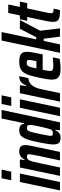

<svg xmlns="http://www.w3.org/2000/svg" viewBox="796 -1589 791 2443"><g transform="rotate(-90 1191.5 -367.5)"><path d="M119 -620 145 -743H255L229 -620ZM-10 0 97 -510H205L97 0Z M175 0 282 -510H385L376 -450H383Q395 -476 410.5 -490.5Q426 -505 445 -511.5Q464 -518 484 -518Q515 -518 533 -510Q551 -502 559 -485.5Q567 -469 567 -441Q567 -425 563.5 -400.5Q560 -376 553 -345L480 0H372L433 -287Q442 -331 446 -356Q450 -381 451 -394Q451 -405 447.5 -410.5Q444 -416 436.5 -418Q429 -420 418 -420Q401 -420 390 -412Q379 -404 370.5 -385Q362 -366 354 -334Q346 -302 336 -253L282 0Z M665 8Q634 8 614 0Q594 -8 584.5 -28Q575 -48 575 -83Q575 -113 581.5 -155Q588 -197 599 -255Q614 -330 628 -381Q642 -432 659 -462Q676 -492 699 -505Q722 -518 754 -518Q782 -518 800 -511Q818 -504 827 -490.5Q836 -477 837 -456H845L905 -743H1014L856 0H754L762 -59H755Q745 -33 729.5 -18Q714 -3 697.5 2.5Q681 8 665 8ZM719 -90Q732 -90 741.5 -93.5Q751 -97 759 -107Q767 -117 772 -135Q776 -148 782.5 -172.5Q789 -197 796 -227.5Q803 -258 809.5 -289Q816 -320 819.5 -345Q823 -370 823 -383Q823 -405 814.5 -412.5Q806 -420 788 -420Q773 -420 763 -416Q753 -412 745 -396Q737 -380 729 -347Q721 -314 708 -255Q697 -199 691 -167.5Q685 -136 685 -120Q685 -107 688.5 -100.5Q692 -94 700 -92Q708 -90 719 -90Z M1064 -620 1090 -743H1200L1174 -620ZM935 0 1042 -510H1150L1042 0Z M1120 0 1227 -510H1330L1317 -428H1324Q1339 -464 1356.5 -483.5Q1374 -503 1396 -510.5Q1418 -518 1444 -518L1419 -401Q1393 -401 1371 -390.5Q1349 -380 1331 -359.5Q1313 -339 1299 -306.5Q1285 -274 1276 -228L1228 0Z M1538 8Q1486 8 1456 -4Q1426 -16 1413 -40.5Q1400 -65 1400 -103Q1400 -132 1406.5 -170Q1413 -208 1422 -254Q1437 -324 1451 -374Q1465 -424 1486 -456Q1507 -488 1541 -503Q1575 -518 1629 -518Q1676 -518 1703 -508Q1730 -498 1742 -476.5Q1754 -455 1754 -420Q1754 -401 1750.5 -376Q1747 -351 1741.5 -321Q1736 -291 1728 -255L1721 -220H1525Q1518 -187 1514 -164.5Q1510 -142 1510 -126Q1510 -109 1516.5 -100.5Q1523 -92 1538 -88.5Q1553 -85 1575 -85Q1587 -85 1606 -86Q1625 -87 1646 -88.5Q1667 -90 1684 -91L1665 -5Q1650 -2 1628.5 1Q1607 4 1583.5 6Q1560 8 1538 8ZM1542 -300H1635L1638 -315Q1644 -341 1647 -361.5Q1650 -382 1650 -394Q1650 -407 1646.5 -413Q1643 -419 1635.5 -421Q1628 -423 1616 -423Q1600 -423 1590 -419.5Q1580 -416 1572.5 -404Q1565 -392 1558 -367Q1551 -342 1542 -300Z M1741 0 1897 -743H2005L1912 -302H1939L2047 -510H2159L2022 -253L2052 0H1947L1920 -207H1892L1848 0Z M2285 0Q2242 0 2213 -3.5Q2184 -7 2167 -16.5Q2150 -26 2142.5 -43Q2135 -60 2135 -86Q2135 -100 2136.5 -116.5Q2138 -133 2142 -153.5Q2146 -174 2151 -200L2197 -417H2148L2168 -510H2217L2248 -658H2356L2325 -510H2393L2373 -417H2306L2254 -173Q2251 -161 2249 -149.5Q2247 -138 2246 -129Q2245 -120 2245 -114Q2245 -101 2250 -93.5Q2255 -86 2268 -83.5Q2281 -81 2303 -81Z"/></g></svg>

Font: Saira ExtraCondensed
Style: Bold Italic
Weight: 700
Width: 2
Italic angle: -12°
Designer: Hector Gatti with collaboration of the Omnibus-Type team
Foundry: Omnibus-Type
Version: Version 1.101